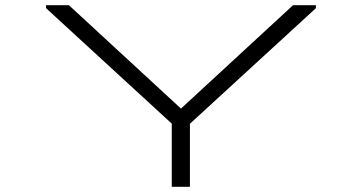

<svg xmlns="http://www.w3.org/2000/svg" viewBox="-20 -720 1394 740"><path d="M245.5 -700H157.5V-688.5L642 -243.5V0H712V-243L1197.5 -688.5V-700H1109.5L677.5 -301.5Z"/></svg>

Font: Melete Light
Style: Regular
Weight: 300
Width: 6
Designer: Sora Sagano
Foundry: DOT COLON
Version: Version 0.200;FEAKit 1.0